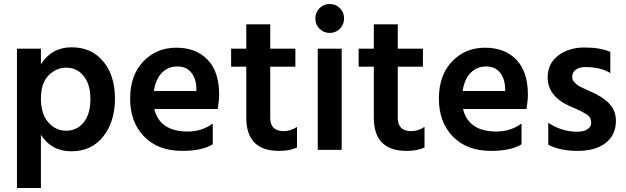

<svg xmlns="http://www.w3.org/2000/svg" viewBox="-20 -751 3137 962"><path d="M223 -373Q185 -334 185 -257Q185 -180 222 -138Q259 -96 312 -96Q365 -96 399 -137.5Q433 -179 433 -254Q433 -329 399 -370.5Q365 -412 313 -412Q261 -412 223 -373ZM185 191H65V-507H185V-429Q239 -514 339 -514Q439 -514 497.5 -443Q556 -372 556 -257Q556 -142 497.5 -67.5Q439 7 338 7Q237 7 185 -76Z M751 -295H964V-310Q962 -359 937.5 -388.5Q913 -418 868 -418Q823 -418 791.5 -386.5Q760 -355 751 -295ZM893 5Q772 5 702 -67Q632 -139 632 -256.5Q632 -374 698 -443Q764 -512 863 -512Q962 -512 1020 -452Q1078 -392 1078 -277Q1078 -249 1071 -205H753Q766 -150 807.5 -121Q849 -92 920 -92Q991 -92 1046 -132V-28Q993 5 893 5Z M1378 5Q1214 5 1214 -161V-417H1138V-507H1214V-629H1334V-507H1460V-417H1334V-159Q1334 -127 1351 -110.5Q1368 -94 1402 -94Q1436 -94 1468 -115V-12Q1433 5 1378 5Z M1632 -731Q1662 -731 1683 -710Q1704 -689 1704 -658.5Q1704 -628 1683 -607Q1662 -586 1632 -586Q1602 -586 1581 -607Q1560 -628 1560 -658.5Q1560 -689 1581 -710Q1602 -731 1632 -731ZM1692 0H1572V-507H1692Z M2017 5Q1853 5 1853 -161V-417H1777V-507H1853V-629H1973V-507H2099V-417H1973V-159Q1973 -127 1990 -110.5Q2007 -94 2041 -94Q2075 -94 2107 -115V-12Q2072 5 2017 5Z M2298 -295H2511V-310Q2509 -359 2484.5 -388.5Q2460 -418 2415 -418Q2370 -418 2338.5 -386.5Q2307 -355 2298 -295ZM2440 5Q2319 5 2249 -67Q2179 -139 2179 -256.5Q2179 -374 2245 -443Q2311 -512 2410 -512Q2509 -512 2567 -452Q2625 -392 2625 -277Q2625 -249 2618 -205H2300Q2313 -150 2354.5 -121Q2396 -92 2467 -92Q2538 -92 2593 -132V-28Q2540 5 2440 5Z M3066 -146Q3066 -75 3015 -35Q2964 5 2874.5 5Q2785 5 2727 -26V-136Q2794 -91 2872 -91Q2905 -91 2923.5 -103.5Q2942 -116 2942 -133.5Q2942 -151 2936 -161.5Q2930 -172 2913 -182Q2891 -195 2868.5 -204.5Q2846 -214 2844.5 -215Q2843 -216 2840 -217Q2837 -218 2835 -219Q2724 -269 2724 -363Q2724 -433 2777 -473Q2830 -513 2908.5 -513Q2987 -513 3038 -491V-385Q2988 -415 2913 -415Q2882 -415 2864.5 -401.5Q2847 -388 2847 -367Q2847 -350 2856 -341Q2865 -332 2871 -327Q2877 -322 2888 -316Q2915 -303 2929 -297Q2998 -268 3032 -232.5Q3066 -197 3066 -146Z"/></svg>

Font: Hind Guntur SemiBold
Style: Regular
Weight: 600
Designer: Manushi Parikh, Hitesh Malaviya
Foundry: Indian Type Foundry
Version: Version 1.000;PS 1.0;hotconv 1.0.86;makeotf.lib2.5.63406; tt